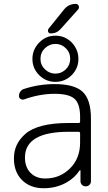

<svg xmlns="http://www.w3.org/2000/svg" viewBox="-20 -995 562 1003"><path d="M346.7 -687.5Q346.7 -720.7 323.7 -743.2Q300.8 -765.6 269.5 -765.6Q238.3 -765.6 214.8 -743.2Q191.4 -720.7 191.4 -687.5Q191.4 -655.3 214.8 -632.8Q238.3 -610.4 269.5 -610.4Q300.8 -610.4 323.7 -632.8Q346.7 -655.3 346.7 -687.5ZM354.5 -773.4Q389.6 -736.3 389.6 -687Q389.6 -637.7 354.5 -602.5Q319.3 -567.4 269.5 -567.4Q219.7 -567.4 184.6 -602.5Q149.4 -637.7 149.4 -687Q149.4 -736.3 184.6 -772.5Q219.7 -808.6 269.5 -808.6Q319.3 -808.6 354.5 -773.4ZM398.4 -298.8Q398.4 -306.6 390.6 -306.6H338.9Q110.4 -306.6 110.4 -171.9Q110.4 -122.1 139.2 -92.3Q168 -62.5 216.8 -62.5Q292 -62.5 345.2 -114.7Q398.4 -167 398.4 -250ZM390.6 -352.5Q398.4 -352.5 398.4 -359.4V-385.7Q398.4 -452.1 369.6 -478.5Q340.8 -504.9 265.6 -504.9Q186.5 -504.9 105.5 -475.6Q95.7 -472.7 87.4 -478Q79.1 -483.4 79.1 -494.1Q79.1 -505.9 86.4 -516.6Q93.8 -527.3 105.5 -530.3Q182.6 -555.7 265.6 -555.7Q369.1 -555.7 412.1 -515.1Q455.1 -474.6 455.1 -375V-48.8Q455.1 -37.1 447.3 -29.3Q439.5 -21.5 427.7 -21.5Q416 -21.5 408.2 -29.3Q400.4 -37.1 400.4 -48.8V-103.5Q400.4 -105.5 398.9 -106Q397.5 -106.4 396.5 -105.5Q370.1 -65.4 326.2 -41Q273.4 -11.7 208 -11.7Q137.7 -11.7 95.2 -54.2Q52.7 -96.7 52.7 -167Q52.7 -205.1 66.9 -236.3Q81.1 -267.6 112.3 -295.4Q143.6 -323.2 200.7 -337.9Q257.8 -352.5 338.9 -352.5ZM296.9 -843.8Q276.4 -820.3 245.1 -820.3Q235.4 -820.3 231.4 -829.1Q230.5 -832 230.5 -835.9Q230.5 -840.8 233.4 -844.7L314.5 -945.3Q337.9 -974.6 376 -974.6Q386.7 -974.6 391.6 -963.9Q392.6 -960 392.6 -957Q392.6 -951.2 388.7 -946.3Z"/></svg>

Font: Gen Jyuu Gothic P Light
Style: Regular
Weight: 200
Designer: [Source Han Sans]
Ryoko NISHIZUKA  (kana & ideographs); Paul D. Hunt (Latin, Greek & Cyrillic); Wenlong ZHANG  (bopomofo
Version: Version 1.002.20150607